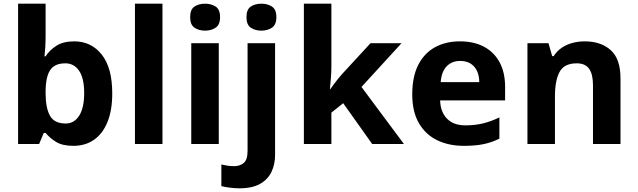

<svg xmlns="http://www.w3.org/2000/svg" viewBox="-20 -780 3456 1040"><path d="M227 -583Q227 -552 225 -522Q223 -492 221 -475H227Q249 -509 286 -532.5Q323 -556 382 -556Q474 -556 531 -484.5Q588 -413 588 -274Q588 -181 561.5 -117.5Q535 -54 488 -22Q441 10 378 10Q318 10 283.5 -11.5Q249 -33 227 -60H217L192 0H78V-760H227ZM334 -437Q295 -437 272 -421Q249 -405 238.5 -372.5Q228 -340 227 -291V-275Q227 -196 250.5 -153.5Q274 -111 336 -111Q382 -111 409 -153.5Q436 -196 436 -276Q436 -356 408.5 -396.5Q381 -437 334 -437Z M860 0H711V-760H860Z M1165 -546V0H1016V-546ZM1091 -760Q1124 -760 1148 -744.5Q1172 -729 1172 -687Q1172 -646 1148 -630Q1124 -614 1091 -614Q1057 -614 1033.5 -630Q1010 -646 1010 -687Q1010 -729 1033.5 -744.5Q1057 -760 1091 -760Z M1277 240Q1252 240 1224.5 236.5Q1197 233 1179 228V111Q1197 115 1213 117.5Q1229 120 1249 120Q1279 120 1300 103Q1321 86 1321 37V-546H1470V59Q1470 109 1451 150Q1432 191 1389.5 215.5Q1347 240 1277 240ZM1315 -687Q1315 -729 1338.5 -744.5Q1362 -760 1396 -760Q1429 -760 1453 -744.5Q1477 -729 1477 -687Q1477 -646 1453 -630Q1429 -614 1396 -614Q1362 -614 1338.5 -630Q1315 -646 1315 -687Z M1775 -420Q1775 -389 1772.5 -358.5Q1770 -328 1767 -297H1769Q1779 -311 1789.5 -325Q1800 -339 1811 -353Q1822 -367 1834 -380L1987 -546H2155L1938 -309L2168 0H1996L1839 -221L1775 -170V0H1626V-760H1775Z M2471 -556Q2547 -556 2601.5 -527Q2656 -498 2686 -443Q2716 -388 2716 -308V-236H2364Q2366 -173 2401.5 -137Q2437 -101 2500 -101Q2553 -101 2596 -111.5Q2639 -122 2685 -144V-29Q2645 -9 2600.5 0.5Q2556 10 2493 10Q2411 10 2348 -20.5Q2285 -51 2249 -113Q2213 -175 2213 -269Q2213 -365 2245.5 -428.5Q2278 -492 2336 -524Q2394 -556 2471 -556ZM2472 -450Q2429 -450 2400.5 -422Q2372 -394 2367 -335H2576Q2576 -368 2564.5 -394Q2553 -420 2530 -435Q2507 -450 2472 -450Z M3147 -556Q3235 -556 3288 -508.5Q3341 -461 3341 -356V0H3192V-319Q3192 -378 3171 -407.5Q3150 -437 3104 -437Q3036 -437 3011 -390.5Q2986 -344 2986 -257V0H2837V-546H2951L2971 -476H2979Q2997 -504 3023 -521.5Q3049 -539 3081 -547.5Q3113 -556 3147 -556Z"/></svg>

Font: Noto Sans Hebrew
Style: Bold
Weight: 700
Designer: Monotype Design Team
Foundry: Monotype Imaging Inc.
Version: Version 2.003